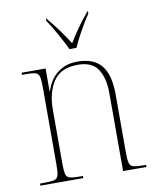

<svg xmlns="http://www.w3.org/2000/svg" viewBox="-85 -832 735 899"><g transform="rotate(-10 282.0 -383.0)"><path d="M34 0V-10H52Q86 -10 101.5 -14Q117 -18 121 -34Q125 -50 125 -85V-452Q125 -486 121 -502Q117 -518 102.5 -522Q88 -526 58 -526H39V-536H153V-428H155Q171 -481 210 -511.5Q249 -542 304 -542Q383 -542 419 -497Q455 -452 455 -359V-85Q455 -50 459 -34Q463 -18 478.5 -14Q494 -10 527 -10H538V0H427V-371Q427 -442 399.5 -484.5Q372 -527 304 -527Q223 -527 188 -474.5Q153 -422 153 -340V-85Q153 -50 157 -34Q161 -18 176.5 -14Q192 -10 226 -10H238V0ZM279 -606Q263 -640 239 -683Q215 -726 195 -755V-766H197Q228 -729 250.5 -698Q273 -667 296 -631Q318 -667 340 -698Q362 -729 393 -766H395V-755Q375 -726 351 -683Q327 -640 312 -606Z"/></g></svg>

Font: Noto Serif Display SemiCondensed Thin
Style: Regular
Weight: 100
Width: 4
Designer: Monotype Design Team
Foundry: Monotype Imaging Inc.
Version: Version 2.009